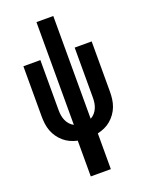

<svg xmlns="http://www.w3.org/2000/svg" viewBox="-173 -817 846 1115"><g transform="rotate(-20 250.0 -260.0)"><path d="M188 215V-6Q165 -11 144 -20.5Q123 -30 105.5 -45Q88 -60 74.5 -79Q61 -98 53 -119.5Q45 -141 42 -164Q39 -187 39 -210V-520H144V-210Q144 -194 146.5 -178Q149 -162 155.5 -147Q162 -132 172.5 -120Q183 -108 198 -100V-735H302V-100Q317 -108 327.5 -120Q338 -132 344.5 -147Q351 -162 353.5 -178Q356 -194 356 -210V-520H461V-210Q461 -187 458 -164Q455 -141 447 -119.5Q439 -98 425.5 -79Q412 -60 394.5 -45Q377 -30 356 -20.5Q335 -11 312 -6V215Z"/></g></svg>

Font: Iosevka Extrabold
Style: Regular
Weight: 800
Monospace: yes
Designer: Belleve Invis
Foundry: Belleve Invis
Version: Version 32.5.0; ttfautohint (v1.8.4)